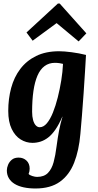

<svg xmlns="http://www.w3.org/2000/svg" viewBox="-20 -803 560 1094"><path d="M182 271Q145 271 115 264.5Q85 258 63.5 245Q42 232 30.5 212.5Q19 193 19 168Q19 153 26 136Q33 119 47.5 107Q62 95 86 95Q113 95 131 112Q149 129 149 158Q149 174 143 188Q148 195 164 200Q180 205 191 205Q231 205 253 182.5Q275 160 285.5 121Q296 82 302 33Q309 -20 316.5 -59Q324 -98 336 -138H335Q316 -94 296 -65Q276 -36 254.5 -19.5Q233 -3 210.5 4Q188 11 165 11Q129 11 97.5 -8.5Q66 -28 46.5 -68.5Q27 -109 27 -171Q27 -240 43.5 -301.5Q60 -363 95.5 -410Q131 -457 186 -484Q241 -511 317 -511Q345 -511 387.5 -505.5Q430 -500 470 -490Q468 -454 464.5 -396.5Q461 -339 456.5 -273Q452 -207 447 -145.5Q442 -84 438 -40Q430 54 402.5 124Q375 194 321.5 232.5Q268 271 182 271ZM206 -78Q228 -78 247 -100.5Q266 -123 281.5 -161.5Q297 -200 309 -247.5Q321 -295 329 -344.5Q337 -394 339 -439Q333 -441 319.5 -443Q306 -445 293 -445Q259 -445 234 -426.5Q209 -408 193.5 -372Q178 -336 170.5 -284.5Q163 -233 163 -166Q163 -139 168.5 -119Q174 -99 184 -88.5Q194 -78 206 -78ZM428 -567 303 -671H302L166 -571L131 -618L310 -783H320L472 -613Z"/></svg>

Font: Lora
Style: Italic
Weight: 400
Italic angle: -3°
Designer: Olga Karpushina, Alexei Vanyashin (Cyrillic)
Foundry: Cyreal
Version: Version 3.008